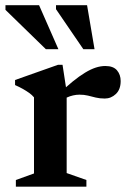

<svg xmlns="http://www.w3.org/2000/svg" viewBox="-32 -700 482 720"><path d="M363 -452.5Q393 -452.5 406.8 -436.2Q420.5 -420 420.5 -396Q420.5 -364.5 402.5 -347.5Q384.5 -330.5 361 -330.5Q342 -330.5 327 -334.2Q312 -338 297.8 -341.5Q283.5 -345 266 -345Q254 -345 242 -342.2Q230 -339.5 218.5 -334.2Q207 -329 196.5 -320.5L184.5 -344Q215 -373.5 240.2 -394Q265.5 -414.5 287 -427.5Q308.5 -440.5 327 -446.5Q345.5 -452.5 363 -452.5ZM218 -356V-51L292 -25V0H27.5V-25L95.5 -49.5V-335Q88 -344 77.5 -351.5Q67 -359 53.8 -366.5Q40.5 -374 24.5 -381V-400L185.5 -457H202.5ZM187 -515.5H140L-11.5 -663V-680.5H114.5ZM322.5 -515.5H280.5L178 -665.5V-680.5H294.5Z"/></svg>

Font: Newsreader 16pt 16pt SemiBold
Style: Regular
Weight: 600
Version: Version 1.003